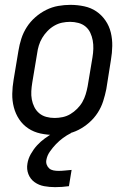

<svg xmlns="http://www.w3.org/2000/svg" viewBox="-20 -548 540 791"><path d="M204 8Q175 8 147 2Q119 -4 96.5 -19Q74 -34 59 -56.5Q44 -79 37 -106Q30 -133 30.5 -161.5Q31 -190 36 -219L56 -339Q60 -364 68 -389Q76 -414 90.5 -436.5Q105 -459 125.5 -477Q146 -495 170 -507Q194 -519 219.5 -523.5Q245 -528 270 -528Q299 -528 327 -522Q355 -516 377 -501Q399 -486 414.5 -463.5Q430 -441 436.5 -414Q443 -387 442.5 -358.5Q442 -330 437 -301L418 -181Q413 -156 405 -131Q397 -106 382.5 -83.5Q368 -61 347.5 -43Q327 -25 303.5 -13Q280 -1 254.5 3.5Q229 8 204 8ZM205 -62Q221 -62 238 -65.5Q255 -69 270 -78Q285 -87 298 -100Q311 -113 319.5 -128Q328 -143 333 -159.5Q338 -176 341 -192L361 -312Q364 -330 364.5 -347.5Q365 -365 362 -381.5Q359 -398 352 -413Q345 -428 332.5 -438.5Q320 -449 303 -453.5Q286 -458 269 -458Q252 -458 235.5 -454.5Q219 -451 203.5 -442Q188 -433 175.5 -420Q163 -407 154 -392Q145 -377 140 -360.5Q135 -344 133 -328L113 -208Q110 -190 109 -172.5Q108 -155 111 -138.5Q114 -122 121.5 -107Q129 -92 141.5 -81.5Q154 -71 170.5 -66.5Q187 -62 205 -62ZM207 223Q184 223 162 219Q140 215 122.5 202.5Q105 190 97 169.5Q89 149 93 126Q96 106 107 86.5Q118 67 132.5 51Q147 35 165 22Q183 9 202 -2L214 -8H274L273 0Q255 9 239.5 20.5Q224 32 210.5 46Q197 60 185.5 76.5Q174 93 171 111Q169 121 172.5 130.5Q176 140 183 146Q190 152 200 154Q210 156 221 156Q234 156 248 154.5Q262 153 275 152L264 219Q250 221 235.5 222Q221 223 207 223Z"/></svg>

Font: Iosevka SS04
Style: Italic
Weight: 400
Italic angle: -9°
Monospace: yes
Designer: Belleve Invis
Foundry: Belleve Invis
Version: Version 19.0.0; ttfautohint (v1.8.4)